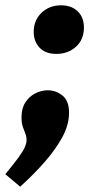

<svg xmlns="http://www.w3.org/2000/svg" viewBox="-61 -510 361 723"><path d="M20 -68Q20 -102 34.5 -124.5Q49 -147 72 -158.5Q95 -170 118 -170Q150 -170 174.5 -150Q199 -130 199 -86Q199 -40 174 6Q149 52 108 99Q67 146 15 193L-41 146Q-8 106 9 82.5Q26 59 32.5 44Q39 29 39 18Q39 4 34.5 -7Q30 -18 25 -32Q20 -46 20 -68ZM151 -307Q111 -307 88.5 -330Q66 -353 66 -390Q66 -434 95.5 -462Q125 -490 169 -490Q208 -490 231.5 -467.5Q255 -445 255 -406Q255 -361 225 -334Q195 -307 151 -307Z"/></svg>

Font: Bitter Thin ExtraBold
Style: Italic
Weight: 800
Italic angle: -9°
Version: Version 2.002